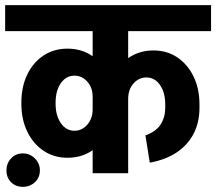

<svg xmlns="http://www.w3.org/2000/svg" viewBox="-45 -673 840 746"><path d="M431 -552V-653H775V-552ZM-25 -552V-653H395V-552ZM38 -269V-275H171V-269ZM315 -247V-299H393V-247ZM171 -274H38Q38 -336 61 -383.5Q84 -431 124.5 -457.5Q165 -484 217 -484L244 -379Q212 -379 191.5 -350Q171 -321 171 -274ZM393 -297H315Q315 -332 294.5 -355.5Q274 -379 244 -379L217 -484Q268 -484 307.5 -459.5Q347 -435 370 -393Q393 -351 393 -297ZM171 -270Q171 -224 191.5 -194.5Q212 -165 244 -165L217 -60Q165 -60 124.5 -87Q84 -114 61 -161.5Q38 -209 38 -270ZM393 -248Q393 -195 370 -152Q347 -109 307.5 -84.5Q268 -60 217 -60L244 -165Q274 -165 294.5 -189Q315 -213 315 -248ZM597 -267Q597 -314 576.5 -343Q556 -372 524 -372L551 -477Q604 -477 644 -450Q684 -423 707 -376Q730 -329 730 -267ZM375 -289Q375 -343 398 -385.5Q421 -428 461 -452.5Q501 -477 551 -477L524 -372Q494 -372 473.5 -348.5Q453 -325 453 -289ZM597 -254V-268H730V-254ZM537 -41 520 -147Q562 -162 579.5 -190Q597 -218 597 -254H730Q730 -197 707 -153Q684 -109 641 -80.5Q598 -52 537 -41ZM315 0V-639H453V0ZM223 -552V-653H546V-552ZM44 53Q16 53 -2 35Q-20 17 -20 -11Q-20 -38 -2 -57.5Q16 -77 44 -77Q71 -77 90.5 -57.5Q110 -38 110 -11Q110 17 90.5 35Q71 53 44 53Z"/></svg>

Font: Akshar Light SemiBold
Style: Regular
Weight: 600
Version: Version 1.100